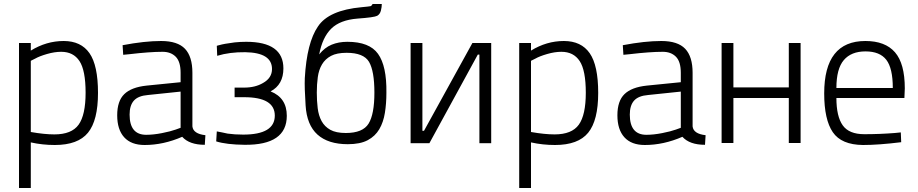

<svg xmlns="http://www.w3.org/2000/svg" viewBox="-20 -715 4592 960"><path d="M75 225V-500H134V-462Q212 -510 298.5 -510Q385 -510 427.5 -449Q470 -388 470 -250.5Q470 -113 420 -51.5Q370 10 254 10Q192 10 134 -3V225ZM286 -456Q253 -456 215 -445Q177 -434 156 -422L134 -411V-55Q202 -43 252 -43Q338 -43 373 -91.5Q408 -140 408 -251.5Q408 -363 377.5 -409.5Q347 -456 286 -456Z M942 -351V-83Q946 -46 1007 -39L1004 9Q927 9 891 -31Q797 10 703 10Q636 10 601 -28.5Q566 -67 566 -138.5Q566 -210 601.5 -244.5Q637 -279 713 -287L883 -304V-351Q883 -407 858.5 -431.5Q834 -456 793 -456Q729 -456 627 -444L596 -441L593 -489Q703 -510 785.5 -510Q868 -510 905 -471Q942 -432 942 -351ZM628 -142Q628 -41 711 -41Q747 -41 790 -49.5Q833 -58 858 -67L883 -76V-257L720 -240Q671 -236 649.5 -212Q628 -188 628 -142Z M1201 -277Q1256 -277 1295 -300Q1340 -325 1340 -370Q1340 -452 1206 -454Q1129 -455 1066 -436L1064 -486H1065L1067 -487Q1070 -488 1075 -489Q1089 -493 1106 -496Q1129 -500 1153 -503Q1182 -506 1211 -506Q1397 -506 1397 -373Q1397 -292 1333 -258Q1414 -226 1414 -136Q1414 11 1203 9Q1112 8 1061 -8L1064 -58L1090 -53Q1106 -49 1118 -47Q1153 -42 1196 -42Q1354 -42 1354 -137Q1354 -229 1201 -229H1153V-277Z M1852 -252Q1852 -144 1823 -97Q1794 -50 1709 -50Q1660 -50 1631.5 -66Q1603 -82 1588 -109.5Q1573 -137 1568.5 -174Q1564 -211 1564 -252Q1564 -293 1569 -329.5Q1574 -366 1590 -393Q1606 -420 1635 -435.5Q1664 -451 1713 -451Q1798 -451 1825 -406Q1852 -360 1852 -252ZM1717 -506Q1673 -506 1638 -491.5Q1603 -477 1576 -443Q1592 -528 1636 -571.5Q1680 -615 1767 -622Q1851 -628 1866 -636Q1880 -644 1884.5 -662Q1889 -680 1889 -695H1843Q1838 -685 1832 -684Q1828 -683 1817.5 -682Q1807 -681 1788 -679Q1624 -664 1570 -583Q1514 -502 1504 -324Q1503 -301 1504 -267Q1505 -233 1508 -188Q1514 -90 1567.5 -42Q1621 6 1719 6Q1781 6 1818.5 -14Q1856 -34 1876.5 -69Q1897 -104 1904.5 -151Q1912 -198 1912 -251Q1914 -385 1870 -446Q1827 -506 1717 -506Z M2377 1V-442H2369L2127 1H2033V-500H2092V-61H2100L2342 -500H2436V1Z M2576 225V-500H2635V-462Q2713 -510 2799.5 -510Q2886 -510 2928.5 -449Q2971 -388 2971 -250.5Q2971 -113 2921 -51.5Q2871 10 2755 10Q2693 10 2635 -3V225ZM2787 -456Q2754 -456 2716 -445Q2678 -434 2657 -422L2635 -411V-55Q2703 -43 2753 -43Q2839 -43 2874 -91.5Q2909 -140 2909 -251.5Q2909 -363 2878.5 -409.5Q2848 -456 2787 -456Z M3443 -351V-83Q3447 -46 3508 -39L3505 9Q3428 9 3392 -31Q3298 10 3204 10Q3137 10 3102 -28.5Q3067 -67 3067 -138.5Q3067 -210 3102.5 -244.5Q3138 -279 3214 -287L3384 -304V-351Q3384 -407 3359.5 -431.5Q3335 -456 3294 -456Q3230 -456 3128 -444L3097 -441L3094 -489Q3204 -510 3286.5 -510Q3369 -510 3406 -471Q3443 -432 3443 -351ZM3129 -142Q3129 -41 3212 -41Q3248 -41 3291 -49.5Q3334 -58 3359 -67L3384 -76V-257L3221 -240Q3172 -236 3150.5 -212Q3129 -188 3129 -142Z M3588 -500H3647V-278H3924V-500H3983V0H3924V-225H3647V0H3588Z M4454 -50 4484 -53 4486 -4Q4373 10 4295 10Q4187 9 4144 -54Q4101 -117 4101 -248Q4101 -510 4307 -510Q4406 -510 4455 -453.5Q4504 -397 4504 -273L4502 -225H4162Q4162 -133 4193.5 -88.5Q4225 -44 4301.5 -44Q4378 -44 4454 -50ZM4162 -275H4444Q4444 -374 4411.5 -416Q4379 -458 4307.5 -458Q4236 -458 4199 -414.5Q4162 -371 4162 -275Z"/></svg>

Font: Titillium Web[RUS by Daymarius]
Style: Regular
Weight: 300
Designer: Cyrillization by Daymarius
Foundry: Cyrillization by Daymarius
Version: Version 1.002 September 12, 2018